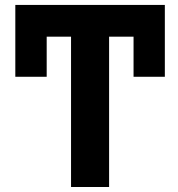

<svg xmlns="http://www.w3.org/2000/svg" viewBox="-20 -747 710 767"><path d="M638.5 -711.6V-440.3H513.5V-711.6ZM166.5 -711.6V-440.3H41.2V-711.6ZM415.8 -727.3V0H263.8V-727.3ZM638.5 -727.3V-600.5H41.2V-727.3Z"/></svg>

Font: InterMG
Style: Bold
Weight: 700
Designer: Rasmus Andersson
Foundry: rsms
Version: Version 3.019;December 26, 2023;FontCreator 15.0.0.2955 64-b